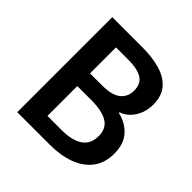

<svg xmlns="http://www.w3.org/2000/svg" viewBox="-191 -897 1056 1056"><g transform="rotate(45 337.0 -369.5)"><path d="M94 0V-739H331Q407 -739 466.5 -721.5Q526 -704 560 -664.5Q594 -625 594 -557Q594 -522 582 -489.5Q570 -457 547 -432.5Q524 -408 492 -397V-392Q553 -379 593 -335.5Q633 -292 633 -217Q633 -143 596 -95Q559 -47 495 -23.5Q431 0 349 0ZM226 -434H319Q396 -434 430.5 -462Q465 -490 465 -538Q465 -591 429 -613.5Q393 -636 321 -636H226ZM226 -103H336Q417 -103 460.5 -132.5Q504 -162 504 -224Q504 -283 461 -309Q418 -335 336 -335H226Z"/></g></svg>

Font: Noto Sans JP Thin SemiBold
Style: Regular
Weight: 600
Version: Version 2.004-H2;hotconv 1.0.118;makeotfexe 2.5.65603